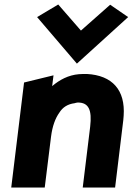

<svg xmlns="http://www.w3.org/2000/svg" viewBox="-20 -824 590 854"><path d="M145 -748 322 -541 550 -748 470 -803 340 -688 239 -804ZM492 10 526 -270C528 -283 529 -296 530 -309C538 -423 480 -489 366 -495C355 -495 343 -495 331 -494C284 -490 245 -469 212 -441L218 -489L87 -457L30 10H179L207 -216C213 -263 226 -298 244 -323C259 -347 281 -361 312 -365C316 -366 321 -368 326 -368C374 -368 390 -336 381 -260L348 10Z"/></svg>

Font: Bluebird
Style: SfBdNrwObl
Weight: 700
Designer: Jasper
Foundry: Cannot Into Space Fonts
Version: Version 0.98